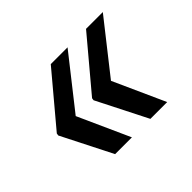

<svg xmlns="http://www.w3.org/2000/svg" viewBox="-99 -680 767 767"><g transform="rotate(-45 284.5 -296.0)"><path d="M269.5 -78.1 170.8 -296.9 342 -514.2H247.2L68.2 -301.1L66.8 -291.2L174.7 -78.1ZM266 -291.2 373.9 -78.1H468.8L370 -296.9L541.2 -514.2H446.4L267.4 -301.1Z"/></g></svg>

Font: Margiela Sans Medium
Style: Italic
Weight: 500
Italic angle: -9.39999°
Designer: Stefan Endress, Andreas Faust
Version: Version 1.100;FEAKit 1.0